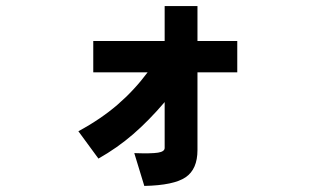

<svg xmlns="http://www.w3.org/2000/svg" viewBox="-20 -542 1040 632"><path d="M761 -304H630V-48Q630 15 591 41.5Q552 68 455 70L422 -38Q478 -36 500 -39.5Q522 -43 522 -55V-206Q470 -145 418 -100Q366 -55 304 -20L238 -110Q312 -150 367 -197.5Q422 -245 466 -304H287V-407H522V-522H630V-407H761Z"/></svg>

Font: NanumGothicCoding
Style: Bold
Weight: 700
Monospace: yes
Designer: Kwon Bruce; Nicolas Noh; Sung-woo Choi; Go-un Cha; Soo-hyun Park;
Foundry: NHN Corporation
Version: Version 2.000;PS 1;hotconv 1.0.49;makeotf.lib2.0.14853